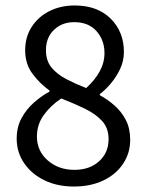

<svg xmlns="http://www.w3.org/2000/svg" viewBox="-20 -670 537 702"><path d="M250 12Q190 12 143 -10.5Q96 -33 68.5 -73Q41 -113 41 -163Q41 -205 58.5 -237.5Q76 -270 103.5 -294.5Q131 -319 161 -335V-339Q126 -364 99 -400Q72 -436 72 -486Q72 -535 96 -572Q120 -609 161 -629.5Q202 -650 253 -650Q336 -650 384.5 -602Q433 -554 433 -480Q433 -447 419 -417.5Q405 -388 385 -364.5Q365 -341 345 -326V-322Q374 -306 399 -284Q424 -262 440 -231.5Q456 -201 456 -158Q456 -111 430.5 -72Q405 -33 358.5 -10.5Q312 12 250 12ZM295 -348Q327 -377 344.5 -409Q362 -441 362 -476Q362 -523 333 -556Q304 -589 251 -589Q207 -589 177.5 -561Q148 -533 148 -486Q148 -448 168.5 -423Q189 -398 223 -380.5Q257 -363 295 -348ZM252 -49Q308 -49 342.5 -80.5Q377 -112 377 -161Q377 -202 353 -228Q329 -254 289.5 -273Q250 -292 204 -310Q166 -285 140.5 -250Q115 -215 115 -171Q115 -118 154.5 -83.5Q194 -49 252 -49Z"/></svg>

Font: .
Style: 
Weight: 400
Designer: Paul D. Hunt, Dalton Maag
Foundry: Dalton Maag Ltd
Version: Version 1.200